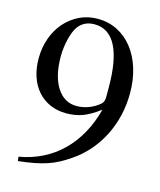

<svg xmlns="http://www.w3.org/2000/svg" viewBox="-116 -836 789 944"><g transform="rotate(15 279.0 -364.5)"><path d="M62.5 2.9Q126 -7.8 180.7 -35.2Q235.4 -62.5 278.3 -104.5Q321.3 -146.5 352.5 -202.6Q383.8 -258.8 401.4 -327.1Q356.4 -293 318.4 -278.3Q280.3 -263.7 233.4 -263.7Q188.5 -263.7 151.4 -279.8Q114.3 -295.9 87.9 -325.7Q61.5 -355.5 47.4 -397Q33.2 -438.5 33.2 -489.3Q33.2 -545.9 50.8 -594.2Q68.4 -642.6 99.6 -677.7Q130.9 -712.9 172.9 -732.9Q214.8 -752.9 264.6 -752.9Q319.3 -752.9 364.7 -730Q410.2 -707 442.9 -665.5Q475.6 -624 493.7 -566.4Q511.7 -508.8 511.7 -439.5Q511.7 -381.8 499 -327.1Q486.3 -272.5 461.9 -223.6Q437.5 -174.8 401.9 -133.3Q366.2 -91.8 321.3 -61.5Q293 -42 266.6 -27.8Q240.2 -13.7 210.9 -3.9Q181.6 5.9 146.5 12.7Q111.3 19.5 65.4 24.4ZM403.3 -439.5Q403.3 -580.1 366.2 -651.4Q329.1 -722.7 255.9 -722.7Q204.1 -722.7 174.8 -684.6Q166 -672.9 159.2 -655.8Q152.3 -638.7 147 -617.7Q141.6 -596.7 138.7 -573.7Q135.7 -550.8 135.7 -528.3Q135.7 -427.7 172.9 -369.6Q210 -311.5 273.4 -311.5Q304.7 -311.5 334.5 -322.8Q364.3 -334 388.7 -354.5Q396.5 -361.3 399.9 -370.1Q403.3 -378.9 403.3 -394.5Z"/></g></svg>

Font: BabelStone Tibetan
Style: Regular
Weight: 400
Designer: Christopher J. Fynn
Foundry: BabelStone
Version: Version 10.011 October 1, 2023